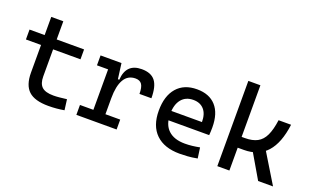

<svg xmlns="http://www.w3.org/2000/svg" viewBox="-82 -1136 2508 1550"><g transform="rotate(20 1172.0 -361.0)"><path d="M386.7 9.8Q269 9.8 216.6 -39.1Q164.1 -87.9 164.1 -195.3V-283.2H267.6V-200.2Q267.6 -138.7 297.6 -110.8Q327.6 -83 396.5 -83Q420.9 -83 448.2 -85.7Q475.6 -88.4 510.7 -92.8L522.5 -2Q488.3 3.9 455.8 6.8Q423.3 9.8 386.7 9.8ZM164.1 -244.1V-673.8H267.6V-244.1ZM34.2 -432.6V-517.6H502.9V-432.6Z M843.8 -222.7 813.5 -384.8H853.5Q862.3 -527.3 996.1 -527.3Q1076.2 -527.3 1112.3 -481.4Q1148.4 -435.5 1148.4 -333H1045.9Q1045.9 -389.6 1029.1 -414.6Q1012.2 -439.5 974.6 -439.5Q908.7 -439.5 876.2 -383.1Q843.8 -326.7 843.8 -222.7ZM625 0V-85H970.7V0ZM740.2 0V-517.6H824.2L843.8 -369.1V0ZM644.5 -432.6V-517.6H817.4L827.1 -432.6Z M1514.6 9.8Q1382.3 9.8 1310.3 -59.8Q1238.3 -129.4 1238.3 -259.8Q1238.3 -386.7 1299.3 -457Q1360.4 -527.3 1471.7 -527.3Q1576.7 -527.3 1634 -463.9Q1691.4 -400.4 1691.4 -279.3Q1691.4 -243.7 1688.5 -212.9H1325.2V-292H1597.7Q1597.7 -361.8 1564.5 -399.2Q1531.2 -436.5 1472.7 -436.5Q1406.7 -436.5 1370.4 -391.6Q1334 -346.7 1334 -264.6Q1334 -174.8 1384 -127.9Q1434.1 -81.1 1526.4 -81.1Q1558.6 -81.1 1589.8 -84.7Q1621.1 -88.4 1653.3 -94.7L1666 -3.9Q1620.1 4.9 1582 7.3Q1543.9 9.8 1514.6 9.8Z M1909.2 -196.3V-289.1H1967.8Q2032.2 -289.1 2073.7 -311.3Q2115.2 -333.5 2138.9 -383.8Q2162.6 -434.1 2173.8 -517.6H2281.2Q2260.7 -356 2189.2 -276.1Q2117.7 -196.3 1992.2 -196.3ZM1835.9 0V-732.4H1939.5V0ZM2186.5 0 2039.1 -252 2136.7 -292 2314.5 0Z"/></g></svg>

Font: Cascadia Mono
Style: Regular
Weight: 400
Monospace: yes
Designer: Aaron Bell
Foundry: Saja Typeworks
Version: Version 2102.003